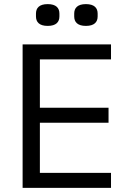

<svg xmlns="http://www.w3.org/2000/svg" viewBox="-20 -914 640 934"><path d="M520 0V-73H174V-317H508V-390H174V-625H520V-698H90V0ZM212 -788C253 -788 269 -807 269 -834V-848C269 -875 253 -894 212 -894C171 -894 155 -875 155 -848V-834C155 -807 171 -788 212 -788ZM398 -788C439 -788 455 -807 455 -834V-848C455 -875 439 -894 398 -894C357 -894 341 -875 341 -848V-834C341 -807 357 -788 398 -788Z"/></svg>

Font: IBM Mono
Style: Regular
Weight: 400
Monospace: yes
Designer: Mike Abbink, Paul van der Laan, Pieter van Rosmalen
Foundry: Bold Monday
Version: Version 2.3